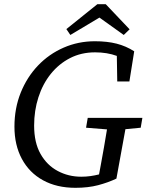

<svg xmlns="http://www.w3.org/2000/svg" viewBox="-20 -882 704 917"><path d="M49 -277Q49 -365 79 -439.5Q109 -514 161.5 -569Q214 -624 284 -654.5Q354 -685 433 -685Q492 -685 537 -673.5Q582 -662 621 -637L598 -493H540L538 -615Q492 -632 434 -632Q368 -632 314.5 -604.5Q261 -577 222.5 -529Q184 -481 163.5 -417.5Q143 -354 143 -282Q143 -201 173.5 -147Q204 -93 255.5 -65.5Q307 -38 368 -38Q391 -38 412 -41Q433 -44 453 -49L461 -92Q469 -135 476.5 -178Q484 -221 491 -264L391 -272L399 -319H660L652 -272L579 -265L536 -29Q496 -10 448.5 2.5Q401 15 340 15Q251 15 185.5 -21Q120 -57 84.5 -123Q49 -189 49 -277ZM485 -862 599 -742 571 -715 455 -798 316 -715 297 -743 445 -862Z"/></svg>

Font: Source Serif 4 SmText
Style: Italic
Weight: 400
Italic angle: -12°
Designer: Frank Grießhammer
Foundry: Adobe
Version: Version 4.005;hotconv 1.1.0;makeotfexe 2.6.0